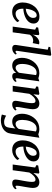

<svg xmlns="http://www.w3.org/2000/svg" viewBox="1464 -2322 1108 4075"><g transform="rotate(90 2017.5 -284.0)"><path d="M448.5 -99.5Q435 -79 405.2 -53Q375.5 -27 332.2 -8Q289 11 233.5 11Q178 11 139.5 -8Q101 -27 77.2 -59Q53.5 -91 42.8 -130.8Q32 -170.5 32 -211.5Q32.5 -286 55.2 -350.5Q78 -415 118.5 -463.8Q159 -512.5 213.5 -540Q268 -567.5 331.5 -567.5Q382.5 -567.5 414.8 -551.5Q447 -535.5 463 -507.8Q479 -480 479.5 -446Q480 -398.5 458.8 -362.8Q437.5 -327 402 -301.2Q366.5 -275.5 324 -259Q281.5 -242.5 239.5 -234.5Q197.5 -226.5 164 -226Q163 -192 168.5 -162.2Q174 -132.5 186.5 -110Q199 -87.5 219.2 -74.5Q239.5 -61.5 268 -61.5Q301 -61.5 329.2 -72.5Q357.5 -83.5 381.2 -101.8Q405 -120 423.5 -141.5ZM304 -509.5Q270.5 -509.5 245.8 -487.5Q221 -465.5 204 -430Q187 -394.5 177.2 -354Q167.5 -313.5 165 -277Q188.5 -278 215.5 -285.2Q242.5 -292.5 268.2 -306Q294 -319.5 315 -338.5Q336 -357.5 348.2 -382.2Q360.5 -407 359.5 -436.5Q358.5 -473 344.2 -491.2Q330 -509.5 304 -509.5Z M544 0 609 -476 557.5 -502 564.5 -540.5 702.5 -564.5 725 -551 719 -461 714.5 -419.5Q723 -445 739 -470.8Q755 -496.5 777.5 -517.8Q800 -539 827.5 -552Q855 -565 887 -565Q898 -565 907 -562.5Q916 -560 920.5 -557L893.5 -422.5Q889 -426.5 876 -430.8Q863 -435 842.5 -435Q824.5 -435 806.2 -430.5Q788 -426 771 -417Q754 -408 739.8 -394.2Q725.5 -380.5 715.5 -362.5L665.5 0Z M1058.5 -96Q1056 -79 1060.5 -69.5Q1065 -60 1074.5 -60Q1083.5 -60 1094 -65.2Q1104.5 -70.5 1123 -87L1136 -58.5Q1130.5 -50.5 1114.5 -34.2Q1098.5 -18 1071.5 -4Q1044.5 10 1005.5 10Q987 10 970.2 3.8Q953.5 -2.5 943 -16.5Q932.5 -30.5 933 -53.5Q933 -58.5 933.5 -65.2Q934 -72 935 -78.8Q936 -85.5 936.5 -90L1034.5 -743.5L971.5 -762L980.5 -797.5L1141 -817.5L1163 -804.5Z M1640.5 -99Q1638 -77 1644 -68.5Q1650 -60 1659.5 -60Q1668 -60 1678.2 -65.8Q1688.5 -71.5 1704.5 -84.5L1718 -56Q1713 -48 1696.2 -32.2Q1679.5 -16.5 1653.8 -3.2Q1628 10 1595 10Q1565 10 1546 -5.2Q1527 -20.5 1526.5 -52.5L1529.5 -75Q1513 -54.5 1490.5 -34.8Q1468 -15 1438.8 -2.5Q1409.5 10 1372.5 10Q1316 10 1279.2 -17.2Q1242.5 -44.5 1224.5 -91.2Q1206.5 -138 1206.5 -195Q1206.5 -247.5 1220.5 -300.5Q1234.5 -353.5 1261.5 -401Q1288.5 -448.5 1328.2 -485.8Q1368 -523 1419.8 -544.2Q1471.5 -565.5 1534.5 -565.5Q1560 -565.5 1589.5 -559.2Q1619 -553 1640 -545L1705.5 -565ZM1573 -495.5Q1562 -502 1549 -504.8Q1536 -507.5 1521.5 -507.5Q1483.5 -507.5 1453.5 -489.2Q1423.5 -471 1401.5 -439.5Q1379.5 -408 1365 -368Q1350.5 -328 1343.5 -284.8Q1336.5 -241.5 1336.5 -200Q1336.5 -155 1346.5 -124.2Q1356.5 -93.5 1374.5 -77.8Q1392.5 -62 1416.5 -62Q1434 -62 1449.5 -68.2Q1465 -74.5 1478.5 -85Q1492 -95.5 1503.2 -107.8Q1514.5 -120 1523.5 -132Z M1980.5 -438.5Q1998.5 -465 2020 -488.2Q2041.5 -511.5 2066.5 -528.8Q2091.5 -546 2119 -555.8Q2146.5 -565.5 2176.5 -565.5Q2231 -565.5 2264.2 -533.5Q2297.5 -501.5 2297.5 -421Q2297.5 -402.5 2293 -371.5Q2288.5 -340.5 2283 -307.2Q2277.5 -274 2273 -246.5Q2268.5 -221.5 2263.2 -193Q2258 -164.5 2254 -137.8Q2250 -111 2249.5 -90.5Q2249.5 -73 2254 -66.5Q2258.5 -60 2265.5 -60Q2274.5 -60 2285 -65.2Q2295.5 -70.5 2311.5 -83.5L2324 -54.5Q2319.5 -47.5 2303 -32Q2286.5 -16.5 2259.5 -3.2Q2232.5 10 2196.5 10Q2166 10 2149 0.2Q2132 -9.5 2125.2 -25.5Q2118.5 -41.5 2119 -61Q2119.5 -74.5 2122 -93Q2124.5 -111.5 2128.2 -132.8Q2132 -154 2136.2 -176.2Q2140.5 -198.5 2144.5 -219Q2148 -240 2152.2 -264Q2156.5 -288 2160.2 -313.2Q2164 -338.5 2166.5 -362.8Q2169 -387 2168.5 -408.5Q2168.5 -438 2163.2 -454.2Q2158 -470.5 2147 -477Q2136 -483.5 2117.5 -483.5Q2100 -483.5 2080 -473Q2060 -462.5 2040.2 -444.2Q2020.5 -426 2002.2 -402.5Q1984 -379 1970 -352.5L1921.5 0H1800L1864 -476.5L1813 -503L1820.5 -541L1969.5 -565.5L1992 -554Z M2816 37Q2808 98 2779.5 139.5Q2751 181 2710.5 205.2Q2670 229.5 2623.8 240.2Q2577.5 251 2533.5 251Q2510.5 251 2485.8 247.5Q2461 244 2440.8 239.2Q2420.5 234.5 2410.5 229.5L2434 138.5Q2442.5 145 2463.5 155.2Q2484.5 165.5 2511.5 173.8Q2538.5 182 2566 182Q2603.5 182 2629 172Q2654.5 162 2669.2 137Q2684 112 2690 67.5L2706.5 -56.5Q2690.5 -39.5 2669 -24.2Q2647.5 -9 2620.5 0.5Q2593.5 10 2561.5 10Q2503.5 10 2466.5 -17.5Q2429.5 -45 2411.5 -91.8Q2393.5 -138.5 2393.5 -197Q2393.5 -249 2407 -301.8Q2420.5 -354.5 2447 -401.8Q2473.5 -449 2512.8 -486Q2552 -523 2603.8 -544.2Q2655.5 -565.5 2719 -565.5Q2749.5 -565.5 2780.8 -558.8Q2812 -552 2832.5 -543.5L2902.5 -565.5ZM2769.5 -492.5Q2757.5 -500.5 2741.2 -504.2Q2725 -508 2708 -508Q2668.5 -508 2638 -488.8Q2607.5 -469.5 2585.8 -437.2Q2564 -405 2550.5 -365Q2537 -325 2530.5 -282.8Q2524 -240.5 2524 -201.5Q2524 -168.5 2529.5 -142.5Q2535 -116.5 2545.8 -98.5Q2556.5 -80.5 2571.8 -71Q2587 -61.5 2606.5 -61.5Q2630 -61.5 2651 -71Q2672 -80.5 2688.5 -96Q2705 -111.5 2716 -128Z M3375 -99.5Q3361.5 -79 3331.8 -53Q3302 -27 3258.8 -8Q3215.5 11 3160 11Q3104.5 11 3066 -8Q3027.5 -27 3003.8 -59Q2980 -91 2969.2 -130.8Q2958.5 -170.5 2958.5 -211.5Q2959 -286 2981.8 -350.5Q3004.5 -415 3045 -463.8Q3085.5 -512.5 3140 -540Q3194.5 -567.5 3258 -567.5Q3309 -567.5 3341.2 -551.5Q3373.5 -535.5 3389.5 -507.8Q3405.5 -480 3406 -446Q3406.5 -398.5 3385.2 -362.8Q3364 -327 3328.5 -301.2Q3293 -275.5 3250.5 -259Q3208 -242.5 3166 -234.5Q3124 -226.5 3090.5 -226Q3089.5 -192 3095 -162.2Q3100.5 -132.5 3113 -110Q3125.5 -87.5 3145.8 -74.5Q3166 -61.5 3194.5 -61.5Q3227.5 -61.5 3255.8 -72.5Q3284 -83.5 3307.8 -101.8Q3331.5 -120 3350 -141.5ZM3230.5 -509.5Q3197 -509.5 3172.2 -487.5Q3147.5 -465.5 3130.5 -430Q3113.5 -394.5 3103.8 -354Q3094 -313.5 3091.5 -277Q3115 -278 3142 -285.2Q3169 -292.5 3194.8 -306Q3220.5 -319.5 3241.5 -338.5Q3262.5 -357.5 3274.8 -382.2Q3287 -407 3286 -436.5Q3285 -473 3270.8 -491.2Q3256.5 -509.5 3230.5 -509.5Z M3651.5 -438.5Q3669.5 -465 3691 -488.2Q3712.5 -511.5 3737.5 -528.8Q3762.5 -546 3790 -555.8Q3817.5 -565.5 3847.5 -565.5Q3902 -565.5 3935.2 -533.5Q3968.5 -501.5 3968.5 -421Q3968.5 -402.5 3964 -371.5Q3959.5 -340.5 3954 -307.2Q3948.5 -274 3944 -246.5Q3939.5 -221.5 3934.2 -193Q3929 -164.5 3925 -137.8Q3921 -111 3920.5 -90.5Q3920.5 -73 3925 -66.5Q3929.5 -60 3936.5 -60Q3945.5 -60 3956 -65.2Q3966.5 -70.5 3982.5 -83.5L3995 -54.5Q3990.5 -47.5 3974 -32Q3957.5 -16.5 3930.5 -3.2Q3903.5 10 3867.5 10Q3837 10 3820 0.2Q3803 -9.5 3796.2 -25.5Q3789.5 -41.5 3790 -61Q3790.5 -74.5 3793 -93Q3795.5 -111.5 3799.2 -132.8Q3803 -154 3807.2 -176.2Q3811.5 -198.5 3815.5 -219Q3819 -240 3823.2 -264Q3827.5 -288 3831.2 -313.2Q3835 -338.5 3837.5 -362.8Q3840 -387 3839.5 -408.5Q3839.5 -438 3834.2 -454.2Q3829 -470.5 3818 -477Q3807 -483.5 3788.5 -483.5Q3771 -483.5 3751 -473Q3731 -462.5 3711.2 -444.2Q3691.5 -426 3673.2 -402.5Q3655 -379 3641 -352.5L3592.5 0H3471L3535 -476.5L3484 -503L3491.5 -541L3640.5 -565.5L3663 -554Z"/></g></svg>

Font: Merriweather 24pt SemiBold
Style: Italic
Weight: 600
Italic angle: -7.8°
Version: Version 2.101